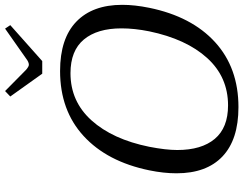

<svg xmlns="http://www.w3.org/2000/svg" viewBox="-124 -848 982 775"><g transform="rotate(-90 367.5 -461.0)"><path d="M365 -911 387 -932 473 -847Q486 -836 493 -836Q504 -836 518 -847L639 -932L653 -911L508 -782H457ZM55 -240Q55 -292 67 -350Q102 -520 205.5 -615Q309 -710 468 -710Q599 -710 667 -644.5Q735 -579 735 -459Q735 -409 723 -350Q688 -179 584.5 -84.5Q481 10 322 10Q191 10 123 -54.5Q55 -119 55 -240ZM628 -350Q640 -410 640 -462Q640 -560 595 -614Q550 -668 459 -668Q345 -668 268.5 -583Q192 -498 162 -350Q149 -283 149 -237Q149 -139 194 -85.5Q239 -32 329 -32Q444 -32 520.5 -116.5Q597 -201 628 -350Z"/></g></svg>

Font: Taviraj
Style: Italic
Weight: 400
Italic angle: -12°
Designer: Katatrad Team
Foundry: CadsonDemak
Version: Version 1.001